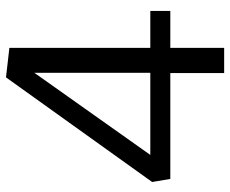

<svg xmlns="http://www.w3.org/2000/svg" viewBox="-82 -666 749 624"><g transform="rotate(-90 292.0 -354.5)"><path d="M568 -175H448V0H366V-175H22L12 -234L352 -709L448 -698V-240H568ZM100 -240H367V-617Z"/></g></svg>

Font: Bitter
Style: Regular
Weight: 400
Designer: Sol Matas, and Bitter project Authors
Foundry: Sol Matas
Version: Version 2.001